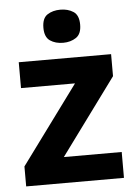

<svg xmlns="http://www.w3.org/2000/svg" viewBox="-54 -801 596 843"><g transform="rotate(-5 244.0 -380.0)"><path d="M458 0H27V-88L280 -432H42V-546H449V-449L203 -114H458ZM244 -760Q277 -760 301 -744.5Q325 -729 325 -687Q325 -646 301 -630Q277 -614 244 -614Q210 -614 186.5 -630Q163 -646 163 -687Q163 -729 186.5 -744.5Q210 -760 244 -760Z"/></g></svg>

Font: Noto Sans Bamum
Style: Regular
Weight: 400
Designer: Monotype Design Team
Foundry: Monotype Imaging Inc.
Version: Version 2.001